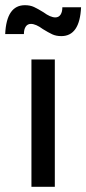

<svg xmlns="http://www.w3.org/2000/svg" viewBox="-63 -719 332 739"><path d="M58 -490H148V0H58ZM102 -607Q75 -627 56 -627Q43 -627 36 -616.5Q29 -606 29 -588H-43Q-38 -699 33 -699Q53 -699 68 -692Q83 -685 104 -672Q131 -652 150 -652Q163 -652 170 -662.5Q177 -673 177 -691H249Q244 -580 173 -580Q153 -580 138 -587Q123 -594 102 -607Z"/></svg>

Font: Cabin Condensed
Style: Regular
Weight: 400
Width: 3
Designer: Pablo Impallari
Foundry: Pablo Impallari. http://www.impallari.com Igino Marini. http://www.ikern.com
Version: Version 2.200